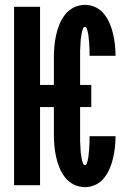

<svg xmlns="http://www.w3.org/2000/svg" viewBox="-20 -763 540 791"><path d="M330 8Q306 8 284.5 -2.5Q263 -13 248.5 -31.5Q234 -50 225 -72Q216 -94 211 -117Q206 -140 204 -163.5Q202 -187 202 -210V-322H145V0H38V-735H145V-413H202V-525Q202 -548 204 -571.5Q206 -595 211 -618Q216 -641 225 -663Q234 -685 248.5 -703.5Q263 -722 284.5 -732.5Q306 -743 330 -743Q353 -743 374 -733Q395 -723 409 -705Q423 -687 432 -666Q441 -645 446 -623Q451 -601 453.5 -578Q456 -555 456 -533H349Q349 -538 349 -543Q349 -548 349 -553.5Q349 -559 348.5 -564Q348 -569 348 -574Q348 -579 347.5 -584.5Q347 -590 346.5 -595Q346 -600 345.5 -605Q345 -610 344.5 -615Q344 -620 343 -625.5Q342 -631 340.5 -636Q339 -641 337 -646.5Q335 -652 330 -652Q325 -652 323 -647Q321 -642 319.5 -637.5Q318 -633 317 -628.5Q316 -624 315.5 -619.5Q315 -615 314 -610Q313 -605 312.5 -600.5Q312 -596 312 -591Q312 -586 311.5 -581.5Q311 -577 311 -572Q311 -567 310.5 -562.5Q310 -558 310 -553Q310 -548 310 -543.5Q310 -539 310 -534Q310 -529 310 -525V-413H356V-322H310V-210Q310 -206 310 -201Q310 -196 310 -191.5Q310 -187 310 -182Q310 -177 310.5 -172.5Q311 -168 311 -163Q311 -158 311.5 -153.5Q312 -149 312 -144Q312 -139 312.5 -134.5Q313 -130 314 -125Q315 -120 315.5 -115.5Q316 -111 317 -106.5Q318 -102 319.5 -97.5Q321 -93 323 -88Q325 -83 330 -83Q335 -83 337 -88.5Q339 -94 340.5 -99Q342 -104 343 -109.5Q344 -115 344.5 -120Q345 -125 345.5 -130Q346 -135 346.5 -140Q347 -145 347.5 -150.5Q348 -156 348 -161Q348 -166 348.5 -171Q349 -176 349 -181.5Q349 -187 349 -192Q349 -197 349 -202H456Q456 -180 453.5 -157Q451 -134 446 -112Q441 -90 432 -69Q423 -48 409 -30Q395 -12 374 -2Q353 8 330 8Z"/></svg>

Font: Iosevka SS04 Extrabold
Style: Regular
Weight: 800
Monospace: yes
Designer: Belleve Invis
Foundry: Belleve Invis
Version: Version 19.0.0; ttfautohint (v1.8.4)